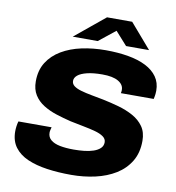

<svg xmlns="http://www.w3.org/2000/svg" viewBox="-95 -963 971 1060"><g transform="rotate(10 391.0 -433.5)"><path d="M375 12Q302 12 239 3Q176 -6 129 -26.5Q82 -47 55.5 -82.5Q29 -118 29 -171Q29 -184 31 -199.5Q33 -215 37 -228H223Q221 -221 219 -212.5Q217 -204 217 -197Q217 -172 235.5 -156.5Q254 -141 287 -134.5Q320 -128 364 -128Q394 -128 422.5 -131Q451 -134 474.5 -142Q498 -150 512 -163.5Q526 -177 526 -197Q526 -216 508.5 -228.5Q491 -241 461.5 -249Q432 -257 395 -264Q358 -271 320 -279Q279 -289 238.5 -302Q198 -315 165 -335.5Q132 -356 112.5 -387Q93 -418 93 -463Q93 -525 121 -569.5Q149 -614 198 -643Q247 -672 310 -685.5Q373 -699 444 -699Q513 -699 570.5 -689Q628 -679 669.5 -658Q711 -637 734 -604.5Q757 -572 757 -527Q757 -519 756 -508.5Q755 -498 751 -480H567Q569 -488 569 -492.5Q569 -497 569 -499Q569 -528 538.5 -546Q508 -564 449 -564Q398 -564 363.5 -555.5Q329 -547 312 -533Q295 -519 295 -501Q295 -484 309.5 -473Q324 -462 350 -454.5Q376 -447 408.5 -441Q441 -435 477 -428Q521 -419 565.5 -406.5Q610 -394 647.5 -373.5Q685 -353 707.5 -321Q730 -289 730 -241Q730 -174 701 -126Q672 -78 622.5 -47.5Q573 -17 509 -2.5Q445 12 375 12ZM251 -741 419 -879H560L679 -741H550L457 -845L520 -844L391 -741Z"/></g></svg>

Font: Archivo SemiExpanded ExtraBold
Style: Italic
Weight: 800
Width: 6
Italic angle: -10°
Designer: Hector Gatti
Foundry: Omnibus-Type
Version: Version 2.001